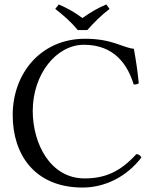

<svg xmlns="http://www.w3.org/2000/svg" viewBox="-20 -832 690 862"><path d="M329 -697H372C402 -731 434 -763 472 -792L457 -812C419 -796 387 -777 350 -751C317 -776 283 -795 244 -812L228 -792C264 -764 299 -734 329 -697ZM351 10C448 10 547 -36 615 -125C610 -134 603 -140 592 -140C521 -62 453 -31 360 -31C205 -31 127 -188 127 -334C127 -497.9 231.9 -631 357 -631C495 -631 554 -539 580 -453C589.2 -452.2 595.8 -453.2 603 -458C598 -510 591 -558 581 -613C530 -618 485 -658 362 -658C164 -658 37 -503.4 37 -315C37 -138.2 136 10 351 10Z"/></svg>

Font: Libertinus Serif Display
Style: Regular
Weight: 400
Designer: Philipp H. Poll
Foundry: Khaled Hosny
Version: Version 6.1